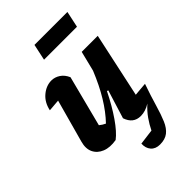

<svg xmlns="http://www.w3.org/2000/svg" viewBox="-267 -800 1092 1092"><g transform="rotate(-45 279.0 -254.0)"><path d="M252 -432 173 -125Q190 -111 208 -103Q254 -151 294 -216.5Q334 -282 369 -368L399 -489H528L444 -99Q463 -101 483 -102.5Q503 -104 525 -106Q499 -31 482.5 26Q466 83 449.5 121.5Q433 160 408 179.5Q383 199 342 199Q306 199 287 177Q268 155 270 120L363 108Q379 75 401 43.5Q423 12 455 -17Q417 7 379 7Q319 7 298 -56L351 -227L343 -230Q303 -149 260.5 -87.5Q218 -26 181 2Q129 11 92 -4Q55 -19 39.5 -51.5Q24 -84 37 -130L108 -388Q72 -385 36 -382Q47 -435 83.5 -465.5Q120 -496 162 -496Q189 -496 213.5 -480Q238 -464 252 -432ZM216 -609 237 -707H502L481 -609Z"/></g></svg>

Font: Piazzolla
Style: Bold Italic
Weight: 700
Italic angle: -11.3°
Designer: Juan Pablo del Peral
Foundry: Huerta Tipografica
Version: Version 1.330